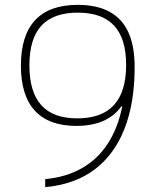

<svg xmlns="http://www.w3.org/2000/svg" viewBox="-20 -760 640 790"><path d="M300 -740Q379 -740 431 -711.5Q483 -683 508.5 -626.5Q534 -570 534 -484Q534 -336 492 -229.5Q450 -123 368.5 -62Q287 -1 166 10V-23Q252 -31 317 -68Q382 -105 423.5 -169Q465 -233 483 -322H479Q450 -282 404 -262Q358 -242 294 -242Q181 -242 123.5 -304.5Q66 -367 66 -490Q66 -614 124.5 -677Q183 -740 300 -740ZM300 -708Q200 -708 150.5 -654.5Q101 -601 101 -491Q101 -381 150 -327Q199 -273 298 -273Q399 -273 449 -328Q499 -383 499 -493Q499 -601 449.5 -654.5Q400 -708 300 -708Z"/></svg>

Font: M PLUS Code Latin Expanded ExtraLight
Style: Regular
Weight: 250
Width: 7
Designer: Coji Morishita
Foundry: UNDERFOREST DESIGN
Version: Version 1.002; ttfautohint (v1.8.3)